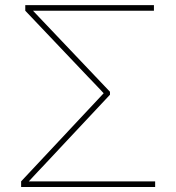

<svg xmlns="http://www.w3.org/2000/svg" viewBox="-20 -748 705 768"><path d="M64.5 0V-22.5L332.5 -308.6Q344.2 -320.8 355.7 -333.3Q367.2 -345.7 378.7 -357.9Q390.1 -370.1 401.4 -382.3V-367.7Q390.1 -379.9 378.7 -392.1Q367.2 -404.3 355.7 -416.3Q344.2 -428.2 332.5 -440.4L81.1 -705.1V-727.5H595.7V-705.1H176.3Q157.7 -705.1 138.9 -705.1Q120.1 -705.1 101.6 -705.1L105 -712.4Q113.3 -704.1 121.1 -695.6Q128.9 -687 137 -678.7Q145 -670.4 152.8 -662.1L419.9 -380.9V-369.1L152.8 -84Q142.1 -72.8 131.3 -61.3Q120.6 -49.8 109.9 -38.3Q99.1 -26.9 88.4 -15.1L85 -22.5Q107.9 -22.5 130.9 -22.5Q153.8 -22.5 176.3 -22.5H600.6V0Z"/></svg>

Font: Inter 18pt Thin
Style: Regular
Weight: 250
Designer: Rasmus Andersson
Foundry: rsms
Version: Version 4.001;git-66647c0bb